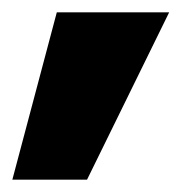

<svg xmlns="http://www.w3.org/2000/svg" viewBox="-40 -180 311 311"><path d="M-20 111H101L234 -160H52Z"/></svg>

Font: Arthouse Owned Black
Style: Italic
Weight: 900
Italic angle: -10°
Designer: Jeremy Tribby
Foundry: Tribby Type
Version: Version 1.000;PS 001.000;hotconv 1.0.88;makeotf.lib2.5.64775